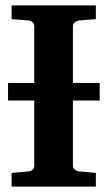

<svg xmlns="http://www.w3.org/2000/svg" viewBox="-20 -691 399 711"><path d="M250 -318.8V-78.1Q250 -68.4 257.3 -62.7Q264.6 -57.1 272.9 -56.2L335 -50.8V0H22.9V-50.8L85 -56.2Q94.2 -57.1 100.6 -62.7Q106.9 -68.4 106.9 -78.1V-318.8H9.8V-383.8H106.9V-592.8Q106.9 -602.5 100.6 -608.4Q94.2 -614.3 85 -615.2L22.9 -620.1V-670.9H335V-620.1L272.9 -615.2Q264.6 -614.3 257.3 -608.4Q250 -602.5 250 -592.8V-383.8H349.1V-318.8Z"/></svg>

Font: Charis SIL Afr
Style: Bold
Weight: 700
Foundry: SIL International
Version: Version 5.000